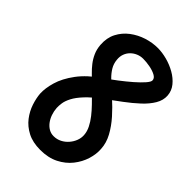

<svg xmlns="http://www.w3.org/2000/svg" viewBox="-290 -1135 1266 1266"><g transform="rotate(45 343.5 -502.0)"><path d="M332.5 -116.5Q363 -116.5 388.8 -129.8Q414.5 -143 433.2 -164.8Q452 -186.5 461.8 -212.5Q471.5 -238.5 469.5 -264.5Q467.5 -295 452.2 -325.5Q437 -356 413.8 -385.5Q390.5 -415 364 -442.2Q337.5 -469.5 313.5 -493.5L256.5 -550Q239.5 -567 218 -587.8Q196.5 -608.5 176.5 -634Q156.5 -659.5 142.5 -690.8Q128.5 -722 125.5 -760.5Q121 -823 145.5 -870.2Q170 -917.5 212.5 -949.5Q255 -981.5 306.2 -997.8Q357.5 -1014 407.5 -1014Q448.5 -1014 493.8 -1002Q539 -990 579 -967.2Q619 -944.5 645.5 -912Q672 -879.5 675 -838Q678 -796 654.2 -755.8Q630.5 -715.5 588.8 -676.8Q547 -638 495.5 -599.8Q444 -561.5 391.5 -523Q328 -476.5 291.8 -437.5Q255.5 -398.5 238.8 -366.2Q222 -334 218.2 -308.2Q214.5 -282.5 215.5 -262.5Q217.5 -233.5 226.8 -207.2Q236 -181 251.5 -160.5Q267 -140 287.5 -128.2Q308 -116.5 332.5 -116.5ZM334.5 10Q264 10 215 -15.5Q166 -41 135.2 -81.2Q104.5 -121.5 89.5 -167Q74.5 -212.5 71.5 -252.5Q69 -300.5 87 -362.2Q105 -424 154.2 -490.5Q203.5 -557 293.5 -619Q332 -645 374.2 -677.2Q416.5 -709.5 453 -741.2Q489.5 -773 512.2 -799Q535 -825 534 -838.5Q533 -858 509.5 -870.5Q486 -883 453 -889.2Q420 -895.5 389.5 -895.5Q364.5 -895.5 342 -886Q319.5 -876.5 302.5 -859.5Q285.5 -842.5 277 -819.2Q268.5 -796 271.5 -768Q274.5 -734 291.2 -706.2Q308 -678.5 332 -654.8Q356 -631 381 -608.5L426 -568Q472 -527 514 -479.8Q556 -432.5 583.5 -381.8Q611 -331 613.5 -278.5Q617 -233 601.5 -182.8Q586 -132.5 551.5 -88.8Q517 -45 462.8 -17.5Q408.5 10 334.5 10Z"/></g></svg>

Font: Edu NSW ACT Hand
Style: Regular
Weight: 400
Designer: Tina and Corey Anderson, Eben Sorkin, Mirko Velimirovic
Foundry: Sorkin Type Co.
Version: Version 2.000